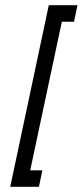

<svg xmlns="http://www.w3.org/2000/svg" viewBox="-20 -681 315 732"><path d="M275.4 -661.1 262.2 -598.1H215.8L95.2 -31.7H141.6L128.4 31.2H19L166 -661.1Z"/></svg>

Font: Fibel Nord
Style: Italic
Weight: 400
Designer: Peter Wiegel
Foundry: Peter Wioegel
Version: Version 000.000